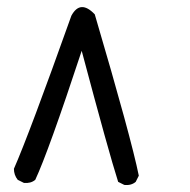

<svg xmlns="http://www.w3.org/2000/svg" viewBox="-20 -360 540 545"><path d="M333 165 315.4 156.2Q289.1 74.2 211.9 -215.8Q117.2 71.3 80.1 150.4Q67.4 161.1 47.9 159.2L30.3 150.4Q19.5 136.7 19.5 119.1Q62.5 21.5 182.6 -315.4Q208 -362.3 249 -319.3Q352.5 32.2 374 138.7L365.2 156.2Q352.5 167 333 165Z"/></svg>

Font: JasonHandwriting2
Style: Regular
Weight: 400
Version: Version 1.05.10